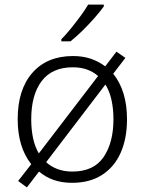

<svg xmlns="http://www.w3.org/2000/svg" viewBox="-20 -786 630 836"><path d="M533 -267Q533 -183 505.5 -121Q478 -59 424.5 -24.5Q371 10 294 10Q249 10 213.5 -2.5Q178 -15 150 -39L97 30L59 2L116 -71Q57 -146 57 -267Q57 -396 121 -469Q185 -542 298 -542Q341 -542 376 -530Q411 -518 438 -497L487 -561L526 -534L473 -465Q533 -390 533 -267ZM116 -267Q116 -222 124 -184.5Q132 -147 149 -118L407 -455Q387 -473 359.5 -483Q332 -493 297 -493Q207 -493 161.5 -433Q116 -373 116 -267ZM474 -267Q474 -312 465.5 -350.5Q457 -389 439 -418L181 -80Q201 -61 230 -50Q259 -39 295 -39Q388 -39 431 -102Q474 -165 474 -267ZM432 -758Q417 -737 392.5 -709Q368 -681 340 -653.5Q312 -626 287 -606H247V-615Q266 -634 288 -661Q310 -688 330.5 -716Q351 -744 364 -766H432Z"/></svg>

Font: RS Noto Sans Light
Style: Regular
Weight: 300
Designer: Monotype Design Team
Foundry: Monotype Imaging Inc.
Version: Version 3.10